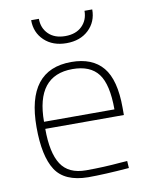

<svg xmlns="http://www.w3.org/2000/svg" viewBox="-83 -784 668 854"><g transform="rotate(-10 251.0 -357.0)"><path d="M399 -30 429 -32 431 0Q319 9 246 9Q140 8 99 -55.5Q58 -119 58 -250Q58 -509 260 -509Q355 -509 402.5 -452Q450 -395 450 -269V-236H95Q95 -128 129 -75.5Q163 -23 242 -23Q321 -23 399 -30ZM95 -268H413Q413 -381 376.5 -429Q340 -477 260 -477Q95 -477 95 -268ZM117 -723H152Q152 -681 179.5 -654Q207 -627 255 -627Q303 -627 330.5 -654Q358 -681 358 -723H393Q393 -667 355 -631Q317 -595 255 -595Q193 -595 155 -631Q117 -667 117 -723Z"/></g></svg>

Font: Titillium Web[RUS by Daymarius]
Style: Regular
Weight: 200
Designer: Cyrillization by Daymarius
Foundry: Cyrillization by Daymarius
Version: Version 1.002 September 11, 2018